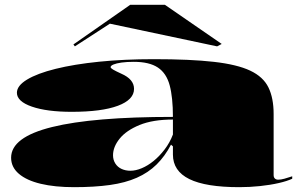

<svg xmlns="http://www.w3.org/2000/svg" viewBox="-20 -760 1242 795"><path d="M617 -515Q768 -515 865 -504Q962 -493 1016 -467.5Q1070 -442 1091.5 -398Q1113 -354 1113 -288V-35Q1113 -26 1118 -21Q1123 -16 1132 -16Q1143 -16 1157.5 -20Q1172 -24 1190 -30V-20Q1169 -10 1134 -2Q1099 6 1056.5 10.5Q1014 15 971 15Q832 15 764 -18.5Q696 -52 696 -120Q696 -129 696 -133.5Q696 -138 696 -143Q696 -148 696 -154L688 -161Q663 -113 628.5 -79Q594 -45 546.5 -24Q499 -3 435 6Q371 15 287 15Q207 15 148.5 1Q90 -13 58 -40.5Q26 -68 26 -107Q26 -192 195.5 -234Q365 -276 696 -276Q696 -357 682.5 -407Q669 -457 633.5 -480.5Q598 -504 534 -504Q505 -504 483.5 -501Q462 -498 450 -493Q438 -488 438 -482Q438 -478 448 -472Q458 -466 482 -455Q535 -432 535 -392Q535 -347 468 -322Q401 -297 277 -297Q174 -297 112 -318.5Q50 -340 50 -376Q50 -405 92 -430.5Q134 -456 210.5 -475Q287 -494 390.5 -504.5Q494 -515 617 -515ZM696 -265Q613 -265 558 -242.5Q503 -220 475.5 -186Q448 -152 448 -117Q448 -98 457.5 -83Q467 -68 483.5 -60.5Q500 -53 520 -53Q542 -53 567 -63.5Q592 -74 616 -93.5Q640 -113 661.5 -141Q683 -169 696 -203ZM290 -568 284 -576 519 -740H663L898 -578L879 -568L435 -662Z"/></svg>

Font: Kalnia Expanded SemiBold
Style: Regular
Weight: 600
Width: 7
Designer: Frida Medrano
Foundry: Frida Medrano
Version: Version 1.105